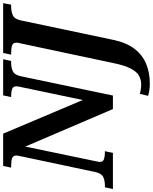

<svg xmlns="http://www.w3.org/2000/svg" viewBox="85 -862 994 1249"><g transform="rotate(-90 582.5 -237.0)"><path d="M-22 0 -11 -52H1Q31 -52 55 -62.5Q79 -73 88 -113L190 -594Q192 -605 194 -614Q196 -623 196 -628Q196 -650 177.5 -656Q159 -662 129 -662H117L128 -714H338L557 -196L641 -597Q643 -605 644.5 -614Q646 -623 646 -628Q646 -650 627.5 -656Q609 -662 585 -662H576L587 -714H822L811 -662H798Q769 -662 745 -651.5Q721 -641 712 -601L586 0H498L254 -570L160 -118Q154 -92 154 -86Q154 -64 172.5 -58Q191 -52 216 -52H224L213 0ZM665 240Q639 240 620.5 237Q602 234 584 229L597 175Q610 179 627 181.5Q644 184 658 184Q690 184 716 169Q742 154 762 115Q782 76 797 4L926 -604Q930 -618 930 -628Q930 -650 911.5 -656Q893 -662 864 -662H852L863 -714H1187L1177 -662H1165Q1134 -662 1109 -651.5Q1084 -641 1075 -600L948 3Q930 89 889.5 141Q849 193 791.5 216.5Q734 240 665 240Z"/></g></svg>

Font: Noto Serif SemiCondensed
Style: Bold Italic
Weight: 700
Width: 4
Italic angle: -12°
Designer: Monotype Design Team
Foundry: Monotype Imaging Inc.
Version: Version 2.014